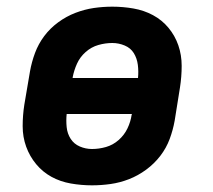

<svg xmlns="http://www.w3.org/2000/svg" viewBox="-20 -548 640 576"><path d="M256 8Q224 8 192.5 2.5Q161 -3 134.5 -17.5Q108 -32 88.5 -55.5Q69 -79 58.5 -108Q48 -137 48 -169.5Q48 -202 53 -234L70 -334Q75 -362 85 -389Q95 -416 112.5 -439.5Q130 -463 154.5 -481Q179 -499 206.5 -509.5Q234 -520 261.5 -524Q289 -528 317 -528Q349 -528 380.5 -522.5Q412 -517 439 -502.5Q466 -488 485.5 -464.5Q505 -441 515 -412Q525 -383 525 -350.5Q525 -318 520 -286L504 -186Q499 -158 489 -131Q479 -104 461 -80.5Q443 -57 418.5 -39Q394 -21 367 -10.5Q340 0 312 4Q284 8 256 8ZM198 -314H394Q396 -334 393.5 -353.5Q391 -373 381.5 -388.5Q372 -404 354 -411.5Q336 -419 317 -419Q296 -419 275 -413Q254 -407 237 -392Q220 -377 211 -357Q202 -337 198 -316ZM256 -101Q277 -101 298 -107Q319 -113 336 -128Q353 -143 362.5 -163Q372 -183 375 -204L376 -206H180Q178 -186 180 -166.5Q182 -147 192 -131.5Q202 -116 219.5 -108.5Q237 -101 256 -101Z"/></svg>

Font: Iosevka XBd Ex Obl
Style: Regular
Weight: 800
Width: 7
Italic angle: -9°
Monospace: yes
Designer: Belleve Invis
Foundry: Belleve Invis
Version: Version 32.5.0; ttfautohint (v1.8.4)